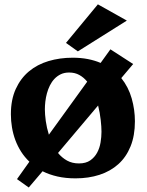

<svg xmlns="http://www.w3.org/2000/svg" viewBox="-20 -770 658 861"><path d="M577.1 -482.9 523.9 -419.9Q556.2 -379.4 570.6 -328.6Q585 -277.8 585 -226.1Q585 -161.6 565.4 -113.5Q545.9 -65.4 510.5 -33.7Q475.1 -2 426.3 13.9Q377.4 29.8 318.8 29.8Q274.4 29.8 237.8 21.5Q201.2 13.2 170.9 -2L108.9 70.8L56.2 33.2L111.8 -44.9Q90.3 -65.4 74.7 -89.8Q59.1 -114.3 48.8 -141.8Q38.6 -169.4 33.7 -198.7Q28.8 -228 28.8 -257.8Q28.8 -322.8 50.5 -370.6Q72.3 -418.5 109.6 -449.7Q147 -481 197.5 -496.1Q248 -511.2 306.2 -511.2Q342.8 -511.2 374 -505.1Q405.3 -499 431.2 -487.8L475.1 -548.8ZM290 -444.8Q268.6 -444.8 252.4 -437Q236.3 -429.2 224.1 -416.3Q211.9 -403.3 203.6 -386.5Q195.3 -369.6 190.4 -351.3Q185.5 -333 183.3 -314.5Q181.2 -295.9 181.2 -279.8Q181.2 -257.3 185.3 -227.1Q189.5 -196.8 199.2 -166L371.1 -403.8Q355.5 -422.9 335.7 -433.8Q315.9 -444.8 290 -444.8ZM334 -37.1Q365.2 -37.1 384.8 -50.8Q404.3 -64.5 415.5 -85.2Q426.8 -106 430.9 -131.1Q435.1 -156.2 435.1 -179.2Q435.1 -201.2 431.6 -232.2Q428.2 -263.2 419.9 -296.9L240.2 -84Q257.3 -63 280.5 -50Q303.7 -37.1 334 -37.1ZM548.8 -677.7 329.1 -539.6 275.9 -577.6 418.9 -750.5Z"/></svg>

Font: Peralta
Style: Regular
Weight: 400
Designer: Astigmatic (AOETI)
Foundry: Astigmatic (AOETI)
Version: Version 1.000